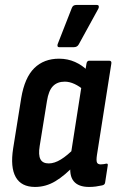

<svg xmlns="http://www.w3.org/2000/svg" viewBox="-20 -732 465 760"><path d="M118.7 8Q64.3 8 42.3 -31Q20.3 -70 32.1 -144.8L64.1 -344.4Q77.5 -424.6 115.6 -462.2Q153.7 -499.7 213.7 -499.7Q247.9 -499.7 277 -486.7Q306.1 -473.7 327.3 -451.8L313.5 -374Q295.1 -390.2 275.1 -399.5Q255.2 -408.8 236.5 -408.8Q207 -408.8 189.7 -391.1Q172.3 -373.3 165.9 -332.2L137.1 -154.1Q131.3 -118.6 140 -101.8Q148.7 -85.1 173 -85.1Q195.4 -85.1 220.9 -100.7Q246.4 -116.2 277.3 -147.9L277.2 -80.4Q237 -37.4 199.2 -14.7Q161.4 8 118.7 8ZM332.6 8Q290.2 8 271.6 -14.9Q252.9 -37.7 259.9 -84.5L262.9 -103.9L260.1 -118.5L305.7 -410.4L315.7 -439.4L322.3 -480.2Q324.3 -491.7 333.1 -491.7H412.1Q422.7 -491.7 420.7 -480.2L363.7 -118Q360.5 -96.2 363.9 -88.7Q367.3 -81.3 378.9 -81.3Q385.1 -81.3 390.8 -82.3Q396.4 -83.3 400.6 -84.3Q408.4 -85.3 406.4 -76.3L396.2 -10Q395.2 -0.4 384.4 1.8Q372.1 4.6 359.2 6.3Q346.4 8 332.6 8ZM214.5 -545.2Q208.9 -545.2 207.7 -549.5Q206.5 -553.8 208.9 -559L264.5 -701Q267.3 -707.6 271.7 -710Q276.2 -712.4 282.6 -712.4H362.9Q369.7 -712.4 370.9 -707.9Q372.1 -703.4 369.3 -697.6L291.9 -556.6Q285.9 -545.2 272.1 -545.2Z"/></svg>

Font: Sofia Sans Condensed
Style: Italic
Weight: 400
Italic angle: -9°
Designer: Botio Nikoltchev, Ani Petrova
Foundry: lettersoup
Version: Version 4.101